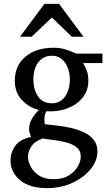

<svg xmlns="http://www.w3.org/2000/svg" viewBox="-20 -740 565 989"><path d="M507.8 -415H408.2Q419.4 -397 427.2 -375.5Q435.1 -354 435.1 -325.2Q435.1 -272.5 404.3 -235.6Q373.5 -198.7 324.5 -180.9Q275.4 -163.1 219.2 -167Q211.4 -154.3 209.7 -139.2Q208 -124 209.2 -112.8Q210.4 -101.6 210.9 -100.1Q237.8 -97.2 273.2 -93.3Q308.6 -89.4 345 -81.1Q381.3 -72.8 412.6 -58.1Q443.8 -43.5 462.9 -19.5Q481.9 4.4 481.9 40Q481.9 87.4 447.3 130.6Q412.6 173.8 353.8 201.4Q294.9 229 222.2 229Q132.8 229 83.5 188.2Q34.2 147.5 34.2 86.9Q34.2 43.5 60.1 9.5Q85.9 -24.4 140.1 -34.2Q134.8 -49.8 132.3 -56.6Q129.9 -63.5 129.9 -80.1Q129.9 -99.6 141.8 -123.3Q153.8 -147 180.2 -173.8Q130.4 -185.1 93.3 -224.4Q56.2 -263.7 56.2 -324.2Q56.2 -402.8 111.6 -448.5Q167 -494.1 256.8 -494.1Q292.5 -494.1 323 -483.6Q353.5 -473.1 373 -463.9H507.8ZM339.8 -331.1Q339.8 -362.8 329.1 -390.6Q318.4 -418.5 297.9 -435.8Q277.3 -453.1 247.1 -453.1Q205.1 -453.1 178.5 -420.7Q151.9 -388.2 151.9 -330.1Q151.9 -279.8 175.8 -243.9Q199.7 -208 247.1 -208Q292 -208 315.9 -244.1Q339.8 -280.3 339.8 -331.1ZM396 66.9Q396 35.6 374.3 18.6Q352.5 1.5 320.3 -6.8Q288.1 -15.1 255.4 -18.8Q222.7 -22.5 200.2 -26.9Q156.7 -11.2 140.4 15.6Q124 42.5 124 66.9Q124 90.8 137.9 117.9Q151.9 145 180.9 164.1Q210 183.1 254.9 183.1Q302.7 183.1 334 164.1Q365.2 145 380.6 117.9Q396 90.8 396 66.9ZM410.2 -550.8H350.1L247.1 -649.9L143.1 -550.8H83L209 -720.2H284.2Z"/></svg>

Font: Charis
Style: Regular
Weight: 400
Designer: Walt Agee, Miriam Martin, Annie Olsen, Victor Gaultney, Lorna Priest, Alan Ward, Bob Hallissy, Martin Hosken, Sharon Cor
Foundry: SIL Global
Version: Version 7.000